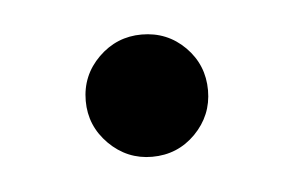

<svg xmlns="http://www.w3.org/2000/svg" viewBox="-26 -406 257 168"><g transform="rotate(-5 102.5 -322.5)"><path d="M102.5 -268.6Q80.6 -268.6 64.7 -284.4Q48.8 -300.3 48.8 -322.3Q48.8 -344.7 64.7 -360.4Q80.6 -376 102.5 -376Q125 -376 140.6 -360.4Q156.2 -344.7 156.2 -322.3Q156.2 -300.3 140.6 -284.4Q125 -268.6 102.5 -268.6Z"/></g></svg>

Font: Catrinity
Style: Regular
Weight: 400
Designer: Alexander Lange
Foundry: High-Logic / Made with FontCreator
Version: Version 2.090;May 20, 2024;FontCreator 15.0.0.2974 64-bit